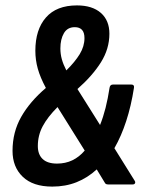

<svg xmlns="http://www.w3.org/2000/svg" viewBox="-20 -683 557 711"><path d="M173.5 8Q102.2 8 64.3 -28.3Q26.4 -64.6 26.4 -124.2Q26.4 -193.9 58.6 -250.4Q90.7 -306.9 149.9 -357.3Q129.1 -395.9 120 -428.5Q110.9 -461.1 110.9 -494.9Q110.9 -573.5 150.1 -618.2Q189.2 -663 265.1 -663Q321.8 -663 353.5 -635.2Q385.1 -607.4 385.1 -558.1Q385.1 -502.3 353.8 -452.3Q322.4 -402.3 266.8 -353.3L350.5 -220.2Q362.2 -249 370.9 -283.4Q379.6 -317.9 385.8 -358.5Q387.8 -369.9 398.2 -369.9H466.5Q478.1 -369.9 476.1 -357.9Q465.7 -290.7 447.3 -234.5Q429 -178.4 403.6 -134.2L478.9 -13.4Q482.1 -8.2 479.8 -4.1Q477.5 0 471.4 0H380.3Q371.3 0 368.5 -5.8L338.2 -55.7Q304.6 -24.7 263.6 -8.3Q222.6 8 173.5 8ZM191.1 -77.2Q222.4 -77.2 247.9 -89.4Q273.5 -101.7 293.7 -125.4L193 -286.5Q156.1 -249.4 138.1 -215.5Q120.1 -181.6 120.1 -142.1Q120.1 -111 138 -94.1Q155.8 -77.2 191.1 -77.2ZM225.7 -422.3Q257.7 -453.8 275.3 -482.6Q292.8 -511.5 292.8 -541.9Q292.8 -562.6 283.6 -572.5Q274.4 -582.4 256.9 -582.4Q229.7 -582.4 216.7 -560.1Q203.6 -537.8 203.6 -503.7Q203.6 -483 209 -463.5Q214.5 -444 225.7 -422.3Z"/></svg>

Font: Sofia Sans Condensed
Style: Italic
Weight: 400
Italic angle: -9°
Designer: Botio Nikoltchev, Ani Petrova
Foundry: lettersoup
Version: Version 4.101